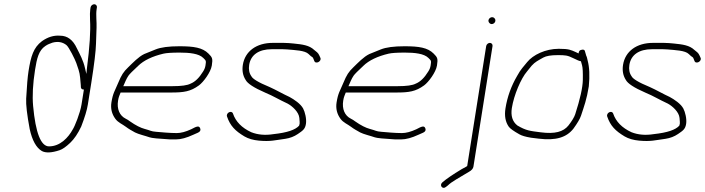

<svg xmlns="http://www.w3.org/2000/svg" viewBox="-20 -684 3338 909"><path d="M426.2 -664C418.2 -664 410 -656.9 408.8 -649L407.4 -640C405.7 -629.3 405.3 -612.3 406.3 -589C409.5 -537.9 404.6 -461.6 391.5 -360C390.1 -348.7 389.2 -340 388.9 -334C387.6 -338.7 385.4 -348.2 382.1 -362.8C374.5 -396.7 358.9 -425.8 344.1 -455C325.8 -495 299.3 -515 264.6 -515C235.1 -517.5 206.4 -508.8 178.5 -489C138.5 -458.9 126.2 -417.7 115.1 -347.6C110.8 -320.6 107.1 -277.2 103.9 -217.1C102.4 -188.5 108 -140.5 120.6 -73C132.4 -19.3 151.6 15.4 178.1 31C196.5 41 224.6 39.7 262.3 27.1C276 22.5 292.6 10.9 312.1 -7.6C331.6 -26.1 349 -51.9 364.5 -85C381.3 -128.3 391.8 -163 395.9 -189L412.4 -293C426.2 -380.3 433.6 -441.7 434.5 -477C435.5 -512.3 436.3 -537.7 437.1 -553C438.4 -578.9 433.3 -614.1 437.4 -640L438.8 -649C440 -656.9 434.1 -664 426.2 -664ZM377.2 -260 365.9 -189C359.6 -148.9 333.3 -83.9 324.2 -71C304 -33.7 265.4 9 212.1 9C173.6 9 148.5 -54.7 136.8 -182C132.4 -230 135.5 -287.1 145.9 -353.2C154.6 -407.7 163.2 -444.9 194.3 -466C208.1 -475.4 214.4 -476.4 228.3 -482C253.9 -489 275.9 -485.2 294.4 -470.7C306.3 -461.5 335.9 -401.2 341.1 -386C347.3 -368.1 357.6 -342.3 359.4 -316.2C360.5 -299.4 361.6 -287.7 362.5 -281L362.9 -271C363.8 -263.7 368.5 -260 377.2 -260Z M563.7 -276C571.7 -294 578 -310.8 588.2 -325.8C593.1 -333 608.4 -348.4 633.9 -372C660.7 -398.4 702.2 -417.8 754.1 -430C768.2 -433.3 793.7 -435 830.5 -435C876.5 -435 921.7 -430.6 942.5 -409.5C955.2 -396.5 956.6 -397.7 952.8 -374C951.3 -364 947.4 -354.3 941.2 -345C923.2 -315.5 903.5 -296.5 882.2 -288C866.9 -280 839.7 -276 795.7 -276ZM551 -246H791C850.7 -246 882.1 -250.8 921.8 -279.7C942.8 -295 977.7 -341.8 982.8 -373.7C988.1 -407.2 985.2 -412.1 966.8 -430.5C938.7 -458.5 898.1 -465 829.2 -465C778.9 -465 741.5 -460 717 -450.1C698.7 -442.7 680.6 -435.4 662.8 -428.2C635.6 -415.3 607.5 -385.2 587.5 -366C564.2 -343.7 555.3 -329.4 539.5 -291.5C523.1 -252.3 514.6 -243.6 507.5 -199C503 -170.4 509.2 -144.5 526.1 -121.5C539.5 -103.2 559.6 -96.2 576.2 -83.5C589.4 -73.4 602.5 -66.4 619 -57.1C634.8 -48.6 670.2 -40.4 688.5 -33.8C698.1 -30.3 730.1 -27.1 784.6 -24H813.4C836.1 -24 863.2 -31.3 894.9 -46L917.5 -56C927.8 -60.8 931.2 -67.6 927.7 -76.5C921.9 -91.4 908.8 -84.5 885 -72C859.1 -60 836.4 -54 816.9 -54C781.3 -54 747 -57.9 719.5 -60C693.4 -62 693.9 -66.1 664.2 -73.9C646.6 -78.5 622.4 -90.3 595.3 -109.5C588.8 -114.5 582.1 -118.7 575.3 -122C545.9 -136.4 532.6 -168.2 538.9 -207.5C541.9 -226.7 546.5 -233.5 551 -246Z M1129.7 -377C1125.4 -349.4 1129.9 -325.4 1143.3 -305C1151.8 -289.2 1180.3 -269.2 1236.4 -245C1273.3 -229.9 1299.1 -213.1 1342.1 -193.3C1363.6 -181.5 1394.6 -154.2 1397.2 -125.6C1398.6 -110.5 1399.1 -101.5 1398.6 -98.5C1398.1 -95.5 1397.3 -92.3 1396.1 -89C1378.3 -69.4 1340.5 -56.1 1275 -49C1236 -42.7 1200.9 -45.7 1169.6 -58C1124.4 -79 1096 -108.3 1083.1 -146C1077 -163.8 1048.7 -150.1 1054.9 -132C1070 -87.9 1093.9 -64.1 1137 -38.3C1155.5 -27.3 1179.6 -20.6 1205.8 -18.2C1262 -13.1 1280.6 -20.2 1331.2 -26.9C1353 -30.2 1372.6 -37.7 1389.8 -49.4C1414.1 -66 1424.5 -72.9 1428.4 -97.5C1432.1 -120.8 1424 -153.9 1415 -170.6C1403 -192.7 1372.5 -213.1 1350.6 -225C1322.7 -237.5 1286.8 -258.4 1256.3 -272C1201.2 -294.5 1175.5 -311.5 1170.2 -323C1159.8 -337.5 1156.3 -355.5 1159.7 -377C1167.2 -424 1204.9 -451 1266.6 -451H1318.2C1325.4 -451 1332.6 -450.7 1339.7 -450C1377.1 -446.5 1424.1 -445.4 1441.2 -428C1448.4 -420.7 1454.5 -415.7 1459.4 -413C1461.2 -411.7 1462.8 -409 1464.1 -405L1467.7 -396C1474 -377.6 1504 -393.9 1496.9 -410L1492.5 -420C1486.1 -435.2 1478.1 -438.5 1467 -448C1444.1 -469.5 1413.1 -473.7 1369.9 -478L1347.4 -480C1339.9 -480.7 1331.8 -481 1323 -481H1271.4C1194.4 -481 1139.9 -441.5 1129.7 -377Z M1629.7 -276C1637.7 -294 1644 -310.8 1654.2 -325.8C1659.1 -333 1674.4 -348.4 1699.9 -372C1726.7 -398.4 1768.2 -417.8 1820.1 -430C1834.2 -433.3 1859.7 -435 1896.5 -435C1942.5 -435 1987.7 -430.6 2008.5 -409.5C2021.2 -396.5 2022.6 -397.7 2018.8 -374C2017.3 -364 2013.4 -354.3 2007.2 -345C1989.2 -315.5 1969.5 -296.5 1948.2 -288C1932.9 -280 1905.7 -276 1861.7 -276ZM1617 -246H1857C1916.7 -246 1948.1 -250.8 1987.8 -279.7C2008.8 -295 2043.7 -341.8 2048.8 -373.7C2054.1 -407.2 2051.2 -412.1 2032.8 -430.5C2004.7 -458.5 1964.1 -465 1895.2 -465C1844.9 -465 1807.5 -460 1783 -450.1C1764.7 -442.7 1746.6 -435.4 1728.8 -428.2C1701.6 -415.3 1673.5 -385.2 1653.5 -366C1630.2 -343.7 1621.3 -329.4 1605.5 -291.5C1589.1 -252.3 1580.6 -243.6 1573.5 -199C1569 -170.4 1575.2 -144.5 1592.1 -121.5C1605.5 -103.2 1625.6 -96.2 1642.2 -83.5C1655.4 -73.4 1668.5 -66.4 1685 -57.1C1700.8 -48.6 1736.2 -40.4 1754.5 -33.8C1764.1 -30.3 1796.1 -27.1 1850.6 -24H1879.4C1902.1 -24 1929.2 -31.3 1960.9 -46L1983.5 -56C1993.8 -60.8 1997.2 -67.6 1993.7 -76.5C1987.9 -91.4 1974.8 -84.5 1951 -72C1925.1 -60 1902.4 -54 1882.9 -54C1847.3 -54 1813 -57.9 1785.5 -60C1759.4 -62 1759.9 -66.1 1730.2 -73.9C1712.6 -78.5 1688.4 -90.3 1661.3 -109.5C1654.8 -114.5 1648.1 -118.7 1641.3 -122C1611.9 -136.4 1598.6 -168.2 1604.9 -207.5C1607.9 -226.7 1612.5 -233.5 1617 -246Z M2296.5 -575.8C2310.1 -559.6 2335.2 -580.9 2321.6 -597C2308.2 -612.9 2282.6 -592.2 2296.5 -575.8ZM2281.8 -466 2191.9 102C2190.3 103.3 2188.8 104.3 2187.4 105L2165.5 117C2123.5 142.3 2093.2 163 2074.7 179C2058.1 193.3 2075.4 214.7 2091.2 201L2100.3 194C2109.1 185.3 2122.5 175.7 2140.5 165C2158.4 154.3 2170.7 147 2177.4 143L2199.4 130C2212.6 122.7 2219.9 114.3 2221.4 105L2311.8 -466C2313.1 -473.9 2307.1 -481 2299.2 -481C2291.3 -481 2283.1 -473.9 2281.8 -466Z M2730.4 -394C2730.8 -392 2732.5 -385.6 2735.7 -374.8C2738.8 -364 2740 -340.8 2739.3 -305.1C2738.6 -269.5 2726.6 -215.6 2703.4 -143.5C2699 -129.8 2688.3 -112 2671.3 -90C2647.2 -59.8 2606.9 -48.9 2540.5 -57.5C2487.6 -64.3 2470.9 -65.5 2429.3 -90C2406.1 -108.2 2397.5 -135.8 2403.3 -172.7C2413.1 -234.3 2446.6 -312.9 2475.3 -346C2482.2 -354 2489.5 -363 2497.1 -373C2513.6 -391.2 2526.9 -397.1 2552.2 -411.5C2565.8 -419.2 2588.6 -423 2620.6 -423C2656.1 -423 2666.8 -422.2 2694.2 -408.5C2711.8 -399.5 2723.8 -394.7 2730.4 -394ZM2719.3 -431C2715.6 -433 2710.6 -435.3 2704.4 -438C2682.8 -447.2 2675 -453 2625.3 -453C2562.5 -453 2503.4 -424.3 2475.8 -390L2452.3 -361.5C2444.8 -352.5 2436.9 -340.3 2428.5 -325C2400.2 -276.8 2381.7 -225.4 2373.1 -171C2367.5 -135.8 2372.7 -106.8 2388.8 -84C2394.9 -75.4 2411.8 -63.3 2439.5 -47.8C2450.4 -41.7 2467.3 -36.4 2493.9 -32L2531 -27.5C2611.9 -17.6 2662.3 -33.4 2694.9 -75C2713.9 -101.1 2725.9 -121.6 2730.8 -136.5C2745.3 -180.6 2757.8 -213.5 2767.6 -275C2772.5 -325 2770.7 -366 2762 -398C2759.8 -406.2 2759.2 -413.8 2755.5 -420L2749.7 -440C2748.1 -449 2741.1 -451.4 2728.8 -447C2723.1 -445 2720 -439.7 2719.3 -431Z M2929.7 -377C2925.4 -349.4 2929.9 -325.4 2943.3 -305C2951.8 -289.2 2980.3 -269.2 3036.4 -245C3073.3 -229.9 3099.1 -213.1 3142.1 -193.3C3163.6 -181.5 3194.6 -154.2 3197.2 -125.6C3198.6 -110.5 3199.1 -101.5 3198.6 -98.5C3198.1 -95.5 3197.3 -92.3 3196.1 -89C3178.3 -69.4 3140.5 -56.1 3075 -49C3036 -42.7 3000.9 -45.7 2969.6 -58C2924.4 -79 2896 -108.3 2883.1 -146C2877 -163.8 2848.7 -150.1 2854.9 -132C2870 -87.9 2893.9 -64.1 2937 -38.3C2955.5 -27.3 2979.6 -20.6 3005.8 -18.2C3062 -13.1 3080.6 -20.2 3131.2 -26.9C3153 -30.2 3172.6 -37.7 3189.8 -49.4C3214.1 -66 3224.5 -72.9 3228.4 -97.5C3232.1 -120.8 3224 -153.9 3215 -170.6C3203 -192.7 3172.5 -213.1 3150.6 -225C3122.7 -237.5 3086.8 -258.4 3056.3 -272C3001.2 -294.5 2975.5 -311.5 2970.2 -323C2959.8 -337.5 2956.3 -355.5 2959.7 -377C2967.2 -424 3004.9 -451 3066.6 -451H3118.2C3125.4 -451 3132.6 -450.7 3139.7 -450C3177.1 -446.5 3224.1 -445.4 3241.2 -428C3248.4 -420.7 3254.5 -415.7 3259.4 -413C3261.2 -411.7 3262.8 -409 3264.1 -405L3267.7 -396C3274 -377.6 3304 -393.9 3296.9 -410L3292.5 -420C3286.1 -435.2 3278.1 -438.5 3267 -448C3244.1 -469.5 3213.1 -473.7 3169.9 -478L3147.4 -480C3139.9 -480.7 3131.8 -481 3123 -481H3071.4C2994.4 -481 2939.9 -441.5 2929.7 -377Z"/></svg>

Font: MewTooHand
Style: WideIta
Weight: 400
Designer: Mew Too, Robert Jablonski
Version: Version 0.77